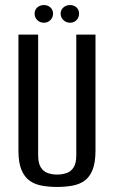

<svg xmlns="http://www.w3.org/2000/svg" viewBox="-20 -728 452 760"><path d="M206 12Q174 12 146 7Q118 2 97.5 -12.5Q77 -27 65 -55.5Q53 -84 53 -132V-591H131V-114Q131 -82 141.5 -65.5Q152 -49 169 -43Q186 -37 206 -37Q226 -37 243.5 -43Q261 -49 271.5 -65.5Q282 -82 282 -114V-591H358V-132Q358 -85 346.5 -56Q335 -27 314.5 -12.5Q294 2 266 7Q238 12 206 12ZM154 -638Q138 -638 127.5 -648.5Q117 -659 117 -674Q117 -689 127.5 -698.5Q138 -708 154 -708Q169 -708 179.5 -698.5Q190 -689 190 -674Q190 -659 179.5 -648.5Q169 -638 154 -638ZM257 -638Q242 -638 231 -648.5Q220 -659 220 -674Q220 -689 231 -698.5Q242 -708 257 -708Q273 -708 283 -698.5Q293 -689 293 -674Q293 -659 283 -648.5Q273 -638 257 -638Z"/></svg>

Font: Alumni Sans Thin Medium
Style: Regular
Weight: 500
Version: Version 1.018